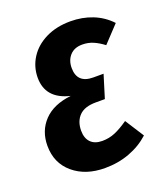

<svg xmlns="http://www.w3.org/2000/svg" viewBox="-109 -625 630 719"><g transform="rotate(-20 206.0 -265.5)"><path d="M13 -137Q13 -196 50.5 -235.5Q88 -275 159 -283Q66 -305 66 -389Q66 -432 89 -468Q112 -504 154.5 -525Q197 -546 253 -546Q300 -546 340.5 -530Q381 -514 411 -482L349 -416Q328 -432 308 -440.5Q288 -449 265 -449Q233 -449 215.5 -429.5Q198 -410 198 -380Q198 -319 262 -319H303L275 -228H239Q194 -228 172.5 -206Q151 -184 151 -147Q151 -117 167 -100.5Q183 -84 213 -84Q240 -84 264 -94Q288 -104 318 -125L366 -50Q332 -19 286.5 -2Q241 15 188 15Q111 15 62 -26.5Q13 -68 13 -137Z"/></g></svg>

Font: Fira Sans Compressed SemiBold
Style: Italic
Weight: 600
Width: 1
Italic angle: -8°
Designer: bBox Type GmbH & Carrois Corporate GbR & Edenspiekermann AG
Foundry: bBox Type GmbH & Carrois Corporate GbR & Edenspiekermann AG
Version: Version 4.301